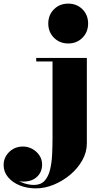

<svg xmlns="http://www.w3.org/2000/svg" viewBox="-184 -780 569 1060"><path d="M14 260Q-34 260 -74.5 243.8Q-115 227.5 -139.5 198.2Q-164 169 -164 131Q-164 89 -133.2 59Q-102.5 29 -57 29Q-29.5 29 -5.5 42.2Q18.5 55.5 33.5 78Q48.5 100.5 48.5 128Q48.5 169.5 20.5 196Q-7.5 222.5 -55 222.5Q-84.5 222.5 -109 208Q-133.5 193.5 -148.2 172.2Q-163 151 -163 131H-144Q-144 163.5 -120.8 188.2Q-97.5 213 -63.5 227Q-29.5 241 3.5 241Q41 241 62 218.2Q83 195.5 92.2 157.5Q101.5 119.5 103.8 73Q106 26.5 106 -21V-440.5H16V-460H295.5V11.5Q295.5 60.5 270.2 105.2Q245 150 203.5 184.8Q162 219.5 112.5 239.8Q63 260 14 260ZM192.5 -540Q145.5 -540 114 -571.5Q82.5 -603 82.5 -650Q82.5 -697.5 114 -728.8Q145.5 -760 192.5 -760Q240 -760 271.2 -728.8Q302.5 -697.5 302.5 -650Q302.5 -603 271.2 -571.5Q240 -540 192.5 -540Z"/></svg>

Font: Bodoni Moda 11pt Black
Style: Regular
Weight: 900
Designer: Owen Earl
Foundry: indestructible type
Version: Version 2.004